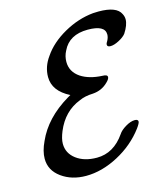

<svg xmlns="http://www.w3.org/2000/svg" viewBox="-109 -790 782 897"><g transform="rotate(-15 282.0 -341.5)"><path d="M223 -362Q144 -402 144 -470Q144 -520 176 -564Q213 -619 282 -658Q351 -697 424 -704Q427 -704 436.5 -704.5Q446 -705 451 -705Q538 -705 557 -664Q564 -651 564 -637Q564 -610 540 -573Q529 -559 505 -546.5Q481 -534 464 -534Q448 -534 448 -545Q448 -552 455 -562Q463 -577 463 -591Q463 -636 380 -636Q290 -636 258 -568Q245 -544 245 -516Q245 -468 288 -439Q328 -413 391 -410Q415 -410 415 -398Q415 -388 400 -374Q370 -344 326 -341Q288 -340 260 -327Q180 -296 144 -209Q130 -175 130 -151Q130 -105 168.5 -76Q207 -47 268 -47Q349 -47 403 -125Q413 -141 438 -156Q463 -171 483 -171Q499 -171 499 -160Q499 -152 483 -130Q432 -62 353 -20Q274 22 197 22Q128 22 79 -13.5Q30 -49 30 -105Q30 -142 51 -186Q95 -286 209 -354Z"/></g></svg>

Font: KaTeX_Caligraphic
Style: Regular
Weight: 400
Version: Version 1.1; ttfautohint (v1.3)